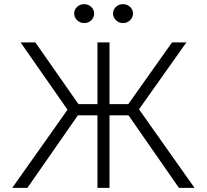

<svg xmlns="http://www.w3.org/2000/svg" viewBox="-20 -904 995 924"><path d="M841 0 579 -377 808 -700H877L649 -378L916 0ZM39 0 305 -376 79 -700H150L375 -378L112 0ZM449 0V-349H334V-403H449V-700H507V-403H621V-349H507V0ZM385 -793Q365 -793 351 -806.8Q337 -820.5 337 -839Q337 -851.5 343.5 -861.8Q350 -872 361 -878Q372 -884 385 -884Q404.5 -884 418.8 -871Q433 -858 433 -839Q433 -826.5 426.8 -816Q420.5 -805.5 409.5 -799.2Q398.5 -793 385 -793ZM572 -793Q552 -793 538 -806.8Q524 -820.5 524 -839Q524 -851 530.2 -861.2Q536.5 -871.5 547.5 -877.8Q558.5 -884 572 -884Q591.5 -884 605.8 -871Q620 -858 620 -839Q620 -826.5 613.5 -816Q607 -805.5 596 -799.2Q585 -793 572 -793Z"/></svg>

Font: Geologica Roman Thin
Style: Regular
Weight: 250
Designer: Sindre Bremnes, Frode Helland
Foundry: Monokrom Skriftforlag AS
Version: Version 1.010;gftools[0.9.28]